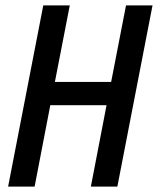

<svg xmlns="http://www.w3.org/2000/svg" viewBox="-20 -690 590 710"><path d="M10 0 140 -670H238L183 -387H391L446 -670H544L414 0H316L374 -301H166L108 0Z"/></svg>

Font: Lode Dark Term
Style: Bold Italic
Weight: 700
Italic angle: -11°
Monospace: yes
Designer: Belleve Invis
Foundry: Belleve Invis
Version: Version 29.2.0